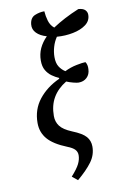

<svg xmlns="http://www.w3.org/2000/svg" viewBox="-108 -862 709 1134"><g transform="rotate(-10 247.0 -295.5)"><path d="M265 213 232 186Q268 146 281 119.5Q294 93 294 68Q294 48 281 34Q268 20 237 8Q157 -24 122.5 -64.5Q88 -105 88 -161Q88 -242 135 -301.5Q182 -361 259 -396L260 -401Q239 -410 218.5 -424.5Q198 -439 184.5 -462Q171 -485 171 -520Q171 -560 186.5 -593.5Q202 -627 231 -656Q192 -667 170.5 -689Q149 -711 152 -741Q156 -780 184 -792Q212 -804 242 -804Q244 -774 252.5 -745.5Q261 -717 283 -699Q316 -721 356 -742Q396 -763 442 -782Q470 -780 482 -768Q494 -756 494 -739Q494 -703 464 -680.5Q434 -658 386.5 -648.5Q339 -639 289 -643Q272 -618 263 -587.5Q254 -557 254 -527Q254 -491 267.5 -469.5Q281 -448 303 -434Q337 -451 374.5 -458.5Q412 -466 429 -466Q441 -449 439 -422Q438 -391 418.5 -372.5Q399 -354 369 -354Q359 -354 337.5 -359.5Q316 -365 297 -373Q244 -341 217 -294.5Q190 -248 190 -185Q190 -150 209.5 -124Q229 -98 280 -77Q340 -53 361.5 -28Q383 -3 383 32Q383 82 352.5 123.5Q322 165 265 213Z"/></g></svg>

Font: Noto Serif ExtraCondensed Medium
Style: Italic
Weight: 500
Width: 2
Italic angle: -12°
Designer: Monotype Design Team
Foundry: Monotype Imaging Inc.
Version: Version 2.013; ttfautohint (v1.8.4.7-5d5b)